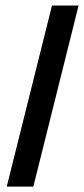

<svg xmlns="http://www.w3.org/2000/svg" viewBox="-20 -687 309 707"><path d="M4.9 0 171.5 -666.7H269.4L102.8 0Z"/></svg>

Font: Afacad Medium
Style: Italic
Weight: 500
Italic angle: -14°
Designer: Kristian Moeller
Foundry: Dicotype
Version: Version 1.000; ttfautohint (v1.8.4.7-5d5b)